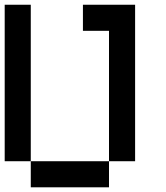

<svg xmlns="http://www.w3.org/2000/svg" viewBox="-20 -798 707 818"><path d="M111.1 -111.1H0V-777.8H111.1ZM555.6 -777.8V-111.1H444.4V-666.7H333.3V-777.8ZM444.4 0H111.1V-111.1H444.4Z"/></svg>

Font: Pixeloid Mono
Style: Regular
Weight: 400
Monospace: yes
Designer: GGBotNet
Foundry: GGBotNet
Version: 0.5